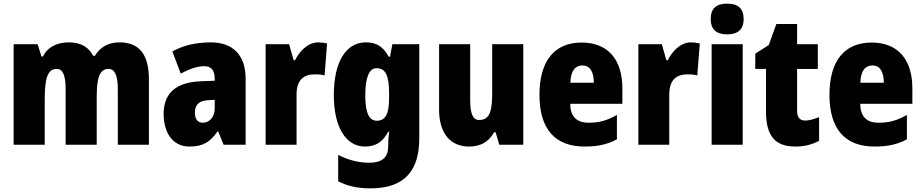

<svg xmlns="http://www.w3.org/2000/svg" viewBox="-20 -796 5070 1056"><path d="M637 -563C575 -563 530 -536 502 -489H492C470 -533 429 -563 359 -563C290 -563 239 -534 216 -485H208L187 -553H55V0H226V-246C226 -364 241 -417 292 -417C326 -417 341 -381 341 -305V0H512V-262C512 -367 527 -417 577 -417C611 -417 628 -382 628 -305V0H799V-360C799 -499 744 -563 637 -563Z M1139 -563C1056 -563 985 -545 928 -513L974 -391C1024 -418 1068 -432 1103 -432C1141 -432 1161 -410 1161 -364V-352L1083 -349C951 -343 880 -287 880 -169C880 -70 927 10 1022 10C1098 10 1137 -16 1176 -73H1180L1210 0H1331V-363C1331 -496 1258 -563 1139 -563ZM1127 -245 1161 -247V-200C1161 -153 1132 -121 1096 -121C1068 -121 1052 -139 1052 -177C1052 -220 1075 -243 1127 -245Z M1730 -563C1673 -563 1626 -513 1603 -465H1595L1570 -553H1441V0H1611V-276C1611 -357 1651 -387 1711 -387C1736 -387 1752 -385 1765 -381L1779 -557C1762 -561 1746 -563 1730 -563Z M1992 -563C1883 -563 1816 -456 1816 -273C1816 -96 1883 10 1987 10C2050 10 2086 -18 2115 -71H2121C2117 -49 2115 -17 2115 3V10C2115 73 2077 99 2012 99C1952 99 1901 86 1840 56V201C1892 228 1947 240 2019 240C2204 240 2286 143 2286 -34V-553H2138L2125 -484H2118C2087 -540 2051 -563 1992 -563ZM2051 -421C2102 -421 2120 -378 2120 -283V-256C2120 -171 2101 -132 2052 -132C2010 -132 1989 -176 1989 -271C1989 -372 2011 -421 2051 -421Z M2858 -553H2687V-289C2687 -194 2678 -136 2615 -136C2579 -136 2566 -174 2566 -248V-553H2395V-193C2395 -60 2459 10 2560 10C2622 10 2668 -15 2697 -68H2706L2726 0H2858Z M3179 -562C3031 -562 2947 -463 2947 -274C2947 -86 3033 10 3195 10C3268 10 3323 -2 3373 -30V-164C3319 -133 3275 -121 3218 -121C3150 -121 3117 -156 3116 -225H3403V-310C3403 -474 3319 -562 3179 -562ZM3184 -436C3222 -436 3246 -405 3246 -341H3117C3119 -410 3146 -436 3184 -436Z M3780 -563C3723 -563 3676 -513 3653 -465H3645L3620 -553H3491V0H3661V-276C3661 -357 3701 -387 3761 -387C3786 -387 3802 -385 3815 -381L3829 -557C3812 -561 3796 -563 3780 -563Z M3979 -776C3921 -776 3889 -751 3889 -691C3889 -632 3923 -607 3979 -607C4036 -607 4070 -632 4070 -691C4070 -751 4038 -776 3979 -776ZM4065 -553H3894V0H4065Z M4408 -133C4379 -133 4364 -151 4364 -187V-417H4478V-553H4364V-664H4250L4208 -548L4134 -501V-417H4193V-182C4193 -46 4246 10 4354 10C4408 10 4447 -2 4485 -21V-152C4457 -141 4432 -133 4408 -133Z M4774 -562C4626 -562 4542 -463 4542 -274C4542 -86 4628 10 4790 10C4863 10 4918 -2 4968 -30V-164C4914 -133 4870 -121 4813 -121C4745 -121 4712 -156 4711 -225H4998V-310C4998 -474 4914 -562 4774 -562ZM4779 -436C4817 -436 4841 -405 4841 -341H4712C4714 -410 4741 -436 4779 -436Z"/></svg>

Font: Noto Sans Condensed Black
Style: Regular
Weight: 900
Width: 3
Designer: Monotype Design Team
Foundry: Monotype Imaging Inc.
Version: Version 2.013